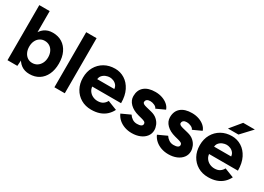

<svg xmlns="http://www.w3.org/2000/svg" viewBox="-12 -1401 2908 2113"><g transform="rotate(30 1442.0 -344.0)"><path d="M57 0V-700H189V-93L182 0ZM340 12Q277 12 233.5 -20Q190 -52 167 -111Q144 -170 144 -250Q144 -331 167 -389.5Q190 -448 233.5 -480Q277 -512 340 -512Q409 -512 459.5 -480Q510 -448 538 -389.5Q566 -331 566 -250Q566 -170 538 -111Q510 -52 459.5 -20Q409 12 340 12ZM306 -109Q342 -109 369.5 -127Q397 -145 413 -177Q429 -209 429 -250Q429 -291 413.5 -323Q398 -355 370.5 -372.5Q343 -390 307 -390Q273 -390 246 -372Q219 -354 204 -322.5Q189 -291 189 -250Q189 -209 204 -177Q219 -145 245.5 -127Q272 -109 306 -109Z M653 0V-700H785V0Z M1125 12Q1051 12 994 -21.5Q937 -55 904.5 -114Q872 -173 872 -250Q872 -327 905.5 -386Q939 -445 997.5 -478.5Q1056 -512 1132 -512Q1198 -512 1253.5 -477.5Q1309 -443 1342.5 -376.5Q1376 -310 1376 -215H997L1009 -227Q1009 -190 1027.5 -162.5Q1046 -135 1075.5 -120.5Q1105 -106 1139 -106Q1180 -106 1206 -123.5Q1232 -141 1246 -169L1364 -123Q1343 -81 1309.5 -50.5Q1276 -20 1230 -4Q1184 12 1125 12ZM1016 -301 1004 -313H1245L1234 -301Q1234 -337 1217 -358.5Q1200 -380 1175.5 -390Q1151 -400 1128 -400Q1105 -400 1079 -390Q1053 -380 1034.5 -358.5Q1016 -337 1016 -301Z M1640 12Q1592 12 1550 -2.5Q1508 -17 1476 -44.5Q1444 -72 1426 -112L1539 -164Q1554 -140 1580 -122.5Q1606 -105 1640 -105Q1673 -105 1691 -114.5Q1709 -124 1709 -142Q1709 -160 1694.5 -168.5Q1680 -177 1655 -183L1609 -195Q1537 -214 1495.5 -255.5Q1454 -297 1454 -351Q1454 -428 1503.5 -470Q1553 -512 1644 -512Q1691 -512 1731.5 -498Q1772 -484 1801 -459Q1830 -434 1841 -401L1732 -351Q1725 -371 1698 -383.5Q1671 -396 1644 -396Q1617 -396 1602.5 -384.5Q1588 -373 1588 -353Q1588 -340 1602 -331.5Q1616 -323 1642 -317L1707 -301Q1756 -289 1785.5 -262.5Q1815 -236 1828.5 -203.5Q1842 -171 1842 -140Q1842 -95 1815.5 -60.5Q1789 -26 1743.5 -7Q1698 12 1640 12Z M2105 12Q2057 12 2015 -2.5Q1973 -17 1941 -44.5Q1909 -72 1891 -112L2004 -164Q2019 -140 2045 -122.5Q2071 -105 2105 -105Q2138 -105 2156 -114.5Q2174 -124 2174 -142Q2174 -160 2159.5 -168.5Q2145 -177 2120 -183L2074 -195Q2002 -214 1960.5 -255.5Q1919 -297 1919 -351Q1919 -428 1968.5 -470Q2018 -512 2109 -512Q2156 -512 2196.5 -498Q2237 -484 2266 -459Q2295 -434 2306 -401L2197 -351Q2190 -371 2163 -383.5Q2136 -396 2109 -396Q2082 -396 2067.5 -384.5Q2053 -373 2053 -353Q2053 -340 2067 -331.5Q2081 -323 2107 -317L2172 -301Q2221 -289 2250.5 -262.5Q2280 -236 2293.5 -203.5Q2307 -171 2307 -140Q2307 -95 2280.5 -60.5Q2254 -26 2208.5 -7Q2163 12 2105 12Z M2610 12Q2536 12 2479 -21.5Q2422 -55 2389.5 -114Q2357 -173 2357 -250Q2357 -327 2390.5 -386Q2424 -445 2482.5 -478.5Q2541 -512 2617 -512Q2683 -512 2738.5 -477.5Q2794 -443 2827.5 -376.5Q2861 -310 2861 -215H2482L2494 -227Q2494 -190 2512.5 -162.5Q2531 -135 2560.5 -120.5Q2590 -106 2624 -106Q2665 -106 2691 -123.5Q2717 -141 2731 -169L2849 -123Q2828 -81 2794.5 -50.5Q2761 -20 2715 -4Q2669 12 2610 12ZM2501 -301 2489 -313H2730L2719 -301Q2719 -337 2702 -358.5Q2685 -380 2660.5 -390Q2636 -400 2613 -400Q2590 -400 2564 -390Q2538 -380 2519.5 -358.5Q2501 -337 2501 -301ZM2534 -562 2648 -700H2796L2667 -562Z"/></g></svg>

Font: Figtree
Style: Bold
Weight: 700
Designer: Erik Kennedy
Foundry: Erik Kennedy
Version: Version 2.001;gftools[0.9.30]